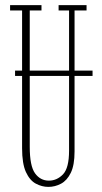

<svg xmlns="http://www.w3.org/2000/svg" viewBox="-20 -720 398 752"><path d="M169.5 12Q144 12 120.2 -0.8Q96.5 -13.5 81.5 -46.2Q66.5 -79 66.5 -139.5V-422.5H39V-443.5H66.5V-679H19.5V-700H142.5V-679H96.5V-443.5H250.5V-679H209.5V-700H319V-679H272V-443.5H342.5V-422.5H272V-126.5Q272 -73 257.2 -43Q242.5 -13 219 -0.5Q195.5 12 169.5 12ZM96.5 -145Q96.5 -70 117.2 -41.2Q138 -12.5 171.5 -12.5Q203 -12.5 226.8 -37.2Q250.5 -62 250.5 -130V-422.5H96.5Z"/></svg>

Font: Imbue 50pt Thin
Style: Regular
Weight: 100
Designer: Tyler Finck
Foundry: Etcetera Type Company
Version: Version 1.102; ttfautohint (v1.8.3)